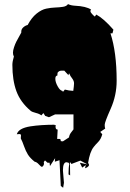

<svg xmlns="http://www.w3.org/2000/svg" viewBox="-20 -763 625 925"><path d="M443.8 -692.9Q479.5 -673.8 526.4 -620.1L522 -602.5H512.2Q542 -511.2 542 -374Q542 -303.7 513.2 -239Q484.4 -174.3 484.4 -161.9Q484.4 -149.4 486.8 -143.6L462.9 -127.4L472.7 -116.2Q466.3 -92.3 452.6 -78.6Q439 -64.9 431.2 -54.7Q412.6 -31.2 404.3 22.5Q408.7 25.9 408.7 31.5Q408.7 37.1 401.4 42Q394 46.9 389.6 47.4L393.6 32.2L376 44.4L364.7 21L401.9 29.3L367.2 10.7L324.2 26.9L316.9 17.1Q317.9 37.6 317.9 82L310.1 77.1Q310.1 42.5 314 26.9L310.5 21L300.3 18.6Q283.2 18.6 283.2 58.6L288.1 117.7Q288.1 122.1 284.2 141.6L272.9 132.8L266.6 8.8L244.1 16.1L245.6 -1Q241.2 4.4 232.9 18.3Q224.6 32.2 220.7 37.1L218.8 21H209L196.8 9.8L190.9 17.6L191.9 24.9Q191.9 34.7 182.6 41Q176.8 40 167 28.8Q157.2 17.6 147 16.1Q125 -1.5 114.5 -18.3Q104 -35.2 95.9 -58.3Q87.9 -81.5 80.1 -96.2L81.1 -110.4Q81.1 -117.2 73.2 -117.2Q70.3 -117.2 66.4 -116.7Q62.5 -116.2 61 -116.2Q68.8 -145 126.5 -154.3Q176.8 -162.1 244.1 -162.1L241.2 -160.6H248.5Q247.6 -158.7 247.6 -152.3Q247.6 -138.7 257.8 -138.7L255.4 -93.8H264.6Q272.5 -93.8 272.5 -86.9V-83L283.2 -82L312.5 -101.1Q314 -113.8 322.8 -125Q331.5 -136.2 334 -139.6V-211.9H245.6L215.8 -198.2L197.8 -204.6L189 -218.3L179.2 -207Q170.9 -214.4 152.6 -219Q134.3 -223.6 127.9 -229Q78.6 -270.5 59.1 -323.5Q39.6 -376.5 39.6 -450.7Q39.6 -466.8 46.9 -490.7Q42.5 -498 42.5 -509.3Q42.5 -520.5 47.9 -536.1Q53.2 -551.8 58.6 -562.3Q64 -572.8 73 -588.6Q82 -604.5 82.5 -606V-610.8Q82.5 -622.6 92.3 -631.3Q102.1 -640.1 113.3 -642.6Q131.8 -677.7 156 -697.3Q180.2 -716.8 202.9 -721.4Q225.6 -726.1 246.3 -726.8Q267.1 -727.5 283.9 -730.2Q300.8 -732.9 307.6 -743.2Q322.3 -736.3 341.8 -735.4Q394.5 -732.9 418.9 -716.8Q415.5 -713.4 415.5 -709Q415.5 -704.6 422.9 -696.3Q430.2 -688 437 -683.1ZM333 -325.2Q336.4 -349.1 336.7 -360.8Q336.9 -372.6 328.6 -383.8Q320.3 -395 319.3 -397L314 -408.7Q310.1 -408.7 310.1 -400.4L290 -422.4H274.4Q264.6 -422.4 257.3 -412.6L256.3 -398.9Q246.6 -398.9 246.6 -383.1Q246.6 -367.2 258.1 -346.7Q269.5 -326.2 280.8 -325.2L283.2 -320.3L292.5 -331.5Q311.5 -326.2 333 -325.2Z"/></svg>

Font: Butcherman Caps
Style: Regular
Weight: 400
Version: Version 001.003